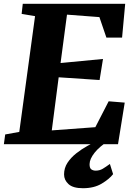

<svg xmlns="http://www.w3.org/2000/svg" viewBox="-32 -763 716 1016"><path d="M-11.5 0 -4.5 -51.5 70 -65 153.5 -677.5 82.5 -689.5 88.5 -743H630.5L614 -564H531L494 -672.5L322.5 -685.5L288.5 -429.5L513 -451L495 -339.5L278.5 -354L242 -73L472.5 -90L543 -227L628 -220L592.5 0ZM407 233Q354.5 233 330.8 211.5Q307 190 307 160Q307 126 325.2 98.2Q343.5 70.5 371.8 48.2Q400 26 431.2 8.8Q462.5 -8.5 488 -21.5L515.5 -29L543 -18.5Q494.5 12.5 468.5 45.2Q442.5 78 442 105Q441.5 126 451 133Q460.5 140 474.5 140Q495 140 511.8 130Q528.5 120 549.5 104.5L566.5 158.5Q546.5 184.5 506 208.8Q465.5 233 407 233Z"/></svg>

Font: Merriweather Black
Style: Italic
Weight: 900
Italic angle: -7.8°
Designer: Eben Sorkin
Foundry: Eben Sorkin
Version: Version 2.200;gftools[0.9.31]